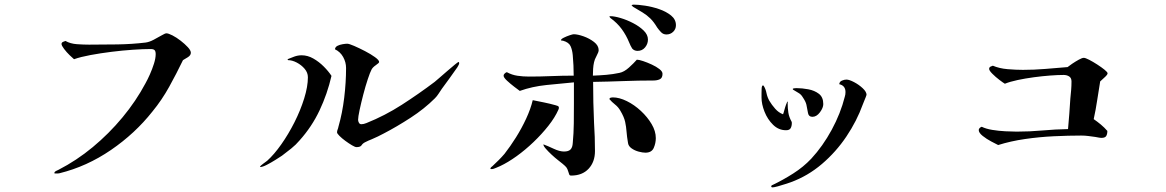

<svg xmlns="http://www.w3.org/2000/svg" viewBox="-20 -788 5040 830"><path d="M805 -560Q805 -549 792.5 -541Q780 -533 771 -528Q743 -470 711.5 -413Q680 -356 639 -306Q564 -211 459.5 -139.5Q355 -68 237 -39Q233 -38 229.5 -38Q226 -38 222 -38Q221 -38 218 -38Q215 -38 215 -40Q215 -45 222.5 -49Q230 -53 233 -54Q311 -94 381 -152Q451 -210 509.5 -280.5Q568 -351 609 -428Q618 -444 628 -466.5Q638 -489 645.5 -512.5Q653 -536 653 -554Q653 -566 648.5 -571Q644 -576 631 -576Q600 -576 555 -573Q510 -570 462 -564Q414 -558 371 -550Q328 -542 300 -532Q294 -537 281 -549.5Q268 -562 257 -576.5Q246 -591 246 -598Q246 -604 252.5 -607Q259 -610 263 -611Q284 -599 312.5 -597Q341 -595 365 -595Q425 -595 487.5 -596Q550 -597 609 -604Q625 -606 644 -616Q663 -626 678.5 -635Q694 -644 699 -644Q708 -644 725.5 -635Q743 -626 761 -612Q779 -598 792 -584Q805 -570 805 -560Z M1413 -460Q1395 -382 1361.5 -311Q1328 -240 1275 -181Q1259 -162 1239 -146Q1219 -130 1199 -115Q1190 -109 1171 -97Q1152 -85 1133.5 -75.5Q1115 -66 1105 -66L1104 -67Q1106 -72 1118 -80.5Q1130 -89 1135 -93Q1165 -120 1196 -164Q1227 -208 1253 -259.5Q1279 -311 1295 -362.5Q1311 -414 1311 -454Q1311 -474 1297 -490.5Q1283 -507 1263 -517.5Q1243 -528 1225 -528L1223 -532Q1237 -538 1252.5 -543.5Q1268 -549 1284 -549Q1310 -549 1334.5 -535Q1359 -521 1379.5 -500.5Q1400 -480 1413 -460ZM1965 -515Q1965 -511 1962 -506Q1959 -501 1957 -497Q1941 -474 1924 -450.5Q1907 -427 1890 -404Q1883 -394 1876 -383Q1869 -372 1860 -363Q1815 -318 1755 -279Q1695 -240 1639 -211Q1626 -204 1613.5 -198Q1601 -192 1587 -186Q1580 -183 1572.5 -180Q1565 -177 1558 -173Q1548 -168 1543 -160Q1538 -152 1521 -152Q1515 -152 1501.5 -160Q1488 -168 1473 -179Q1458 -190 1447.5 -200.5Q1437 -211 1437 -216Q1437 -222 1439.5 -228Q1442 -234 1443 -240Q1460 -299 1468 -365.5Q1476 -432 1476 -494Q1476 -519 1463.5 -541.5Q1451 -564 1428 -575Q1429 -585 1439 -590Q1449 -595 1461.5 -597Q1474 -599 1481 -599Q1489 -599 1511 -589.5Q1533 -580 1558 -567Q1583 -554 1601 -541Q1619 -528 1619 -520Q1619 -516 1605 -506.5Q1591 -497 1586 -487Q1580 -476 1570 -446Q1560 -416 1550.5 -379.5Q1541 -343 1534.5 -312.5Q1528 -282 1528 -270Q1528 -264 1531.5 -257.5Q1535 -251 1542 -251Q1552 -251 1564 -256Q1644 -288 1717 -335Q1790 -382 1859 -434Q1864 -438 1879.5 -451.5Q1895 -465 1913.5 -481Q1932 -497 1946 -508.5Q1960 -520 1962 -520Q1965 -520 1965 -515Z M2396 -322Q2396 -320 2395.5 -318Q2395 -316 2394 -314Q2379 -280 2350.5 -244Q2322 -208 2286.5 -174Q2251 -140 2213.5 -113Q2176 -86 2142 -70Q2137 -68 2124.5 -62.5Q2112 -57 2107 -57Q2106 -57 2103 -57Q2100 -57 2100 -59Q2100 -62 2103.5 -65.5Q2107 -69 2109 -70Q2123 -83 2136 -96Q2149 -109 2161 -123Q2186 -155 2210.5 -194Q2235 -233 2254.5 -275Q2274 -317 2283 -355Q2308 -350 2332.5 -345Q2357 -340 2382 -333Q2386 -332 2391 -330Q2396 -328 2396 -322ZM2844 -469Q2844 -451 2832.5 -445.5Q2821 -440 2805 -440Q2740 -440 2674.5 -437.5Q2609 -435 2544 -434Q2544 -390 2545 -345.5Q2546 -301 2548 -257Q2550 -226 2551 -196Q2552 -166 2552 -135Q2552 -88 2524.5 -58.5Q2497 -29 2449 -29Q2442 -29 2440.5 -34.5Q2439 -40 2437 -45Q2433 -59 2428 -65Q2423 -71 2412 -80Q2406 -85 2392.5 -95.5Q2379 -106 2364.5 -119.5Q2350 -133 2339.5 -145Q2329 -157 2329 -164Q2348 -157 2373.5 -145Q2399 -133 2418 -133Q2438 -133 2446.5 -142Q2455 -151 2456 -170Q2460 -212 2460.5 -255Q2461 -298 2461 -341V-432Q2405 -427 2342.5 -420.5Q2280 -414 2227 -395Q2220 -400 2203 -413Q2186 -426 2171.5 -439.5Q2157 -453 2157 -461Q2157 -466 2162 -470.5Q2167 -475 2171 -476Q2193 -464 2217 -460.5Q2241 -457 2266 -457Q2315 -457 2363 -459Q2411 -461 2460 -461Q2460 -483 2459 -505Q2458 -527 2456 -549Q2454 -572 2446.5 -588.5Q2439 -605 2414 -612Q2413 -612 2409 -612.5Q2405 -613 2405 -614Q2405 -619 2417 -625Q2429 -631 2442.5 -635.5Q2456 -640 2460 -640Q2477 -640 2502.5 -631Q2528 -622 2548 -606.5Q2568 -591 2568 -571Q2568 -563 2559 -546.5Q2550 -530 2548 -519Q2545 -506 2544 -490.5Q2543 -475 2543 -461Q2572 -462 2601 -464.5Q2630 -467 2658 -473Q2678 -477 2699 -496Q2720 -515 2733 -530Q2742 -530 2760 -524Q2778 -518 2797.5 -509Q2817 -500 2830.5 -489.5Q2844 -479 2844 -469ZM2815 -191Q2815 -169 2806 -148.5Q2797 -128 2770 -128Q2758 -128 2741 -132.5Q2724 -137 2710.5 -146.5Q2697 -156 2695 -169Q2690 -198 2688.5 -219Q2687 -240 2682.5 -261Q2678 -282 2662 -309Q2653 -325 2639 -336Q2625 -347 2614 -360Q2616 -365 2620.5 -366Q2625 -367 2629 -367Q2657 -367 2689.5 -351Q2722 -335 2750.5 -308.5Q2779 -282 2797 -251.5Q2815 -221 2815 -191ZM2781 -617Q2781 -598 2768.5 -583Q2756 -568 2736 -568Q2722 -568 2713 -578Q2709 -584 2706 -590.5Q2703 -597 2700 -604Q2687 -636 2667.5 -662.5Q2648 -689 2619 -710Q2618 -712 2616.5 -713Q2615 -714 2614 -716Q2616 -718 2619 -718Q2636 -718 2663 -710Q2690 -702 2717 -688Q2744 -674 2762.5 -656Q2781 -638 2781 -617ZM2902 -679Q2902 -662 2890 -650.5Q2878 -639 2861 -639Q2847 -639 2837.5 -649Q2828 -659 2821 -669Q2806 -694 2791 -708.5Q2776 -723 2758 -734Q2740 -745 2716 -759Q2715 -760 2713.5 -762Q2712 -764 2710 -765Q2712 -767 2715 -767.5Q2718 -768 2720 -768Q2738 -768 2768.5 -763.5Q2799 -759 2829.5 -748.5Q2860 -738 2881 -721Q2902 -704 2902 -679Z M3403 -256Q3403 -243 3398 -234Q3393 -225 3378 -225Q3346 -225 3322 -248.5Q3298 -272 3285 -305Q3272 -338 3272 -366Q3272 -371 3272 -376Q3272 -381 3272 -385Q3272 -389 3272.5 -404Q3273 -419 3279 -419Q3279 -419 3282 -416Q3290 -403 3293.5 -385.5Q3297 -368 3306 -352Q3316 -335 3331 -318Q3346 -301 3365 -294Q3367 -298 3370.5 -311.5Q3374 -325 3378.5 -337Q3383 -349 3385 -349Q3386 -349 3385.5 -346.5Q3385 -344 3385 -342Q3385 -320 3388 -301Q3391 -282 3402 -262Q3403 -260 3403 -256ZM3726 -378Q3726 -377 3722.5 -368Q3719 -359 3715 -349.5Q3711 -340 3710 -337Q3684 -265 3639 -198Q3594 -131 3533 -79Q3472 -27 3398 0Q3392 2 3375.5 7.5Q3359 13 3342.5 17.5Q3326 22 3320 22Q3314 22 3314 18Q3314 13 3321 11Q3365 -10 3409 -38Q3453 -66 3487 -102Q3537 -156 3575.5 -227Q3614 -298 3632 -370Q3635 -379 3635 -390Q3635 -418 3608 -424Q3609 -435 3619.5 -439.5Q3630 -444 3639 -444Q3651 -444 3672 -433Q3693 -422 3709.5 -406.5Q3726 -391 3726 -378ZM3539 -338Q3539 -322 3524.5 -302.5Q3510 -283 3492 -283Q3476 -283 3473 -299Q3469 -322 3466 -335.5Q3463 -349 3450 -368Q3443 -380 3431.5 -386.5Q3420 -393 3409 -400Q3409 -400 3408 -401Q3407 -402 3407 -403Q3407 -406 3415 -406.5Q3423 -407 3424 -407Q3447 -407 3474 -402Q3501 -397 3520 -382.5Q3539 -368 3539 -338Z M4768 -471Q4768 -465 4754.5 -453Q4741 -441 4736 -436Q4729 -395 4723 -354.5Q4717 -314 4708 -273Q4724 -262 4739 -249.5Q4754 -237 4767 -222Q4767 -208 4762 -200Q4757 -192 4742 -192Q4736 -192 4728.5 -193.5Q4721 -195 4715 -196Q4700 -198 4685 -200Q4670 -202 4654 -202Q4599 -202 4536 -199Q4473 -196 4411 -187Q4349 -178 4295 -161Q4285 -166 4265 -176.5Q4245 -187 4228 -200.5Q4211 -214 4211 -226Q4211 -231 4215.5 -235Q4220 -239 4224 -240Q4242 -231 4269.5 -226.5Q4297 -222 4326 -220.5Q4355 -219 4375 -219Q4431 -219 4486.5 -224Q4542 -229 4597 -230Q4600 -263 4602.5 -296Q4605 -329 4607 -362Q4609 -381 4610.5 -399Q4612 -417 4612 -436Q4612 -451 4602 -457.5Q4592 -464 4578 -464Q4554 -464 4520 -461.5Q4486 -459 4449 -454Q4412 -449 4379 -442Q4346 -435 4324 -426Q4317 -430 4300.5 -442.5Q4284 -455 4270 -469Q4256 -483 4256 -490Q4256 -497 4262 -500Q4268 -503 4272 -504Q4300 -492 4336 -489Q4372 -486 4402 -486Q4450 -486 4498.5 -490Q4547 -494 4595 -498Q4601 -503 4615 -512.5Q4629 -522 4643.5 -530Q4658 -538 4665 -538Q4672 -538 4688.5 -529.5Q4705 -521 4723.5 -509Q4742 -497 4755 -486.5Q4768 -476 4768 -471Z"/></svg>

Font: Kaisei HarunoUmi
Style: Regular
Weight: 400
Designer: Font-Kai, 金井和夫
Foundry: KAZUO KANAI
Version: Version 5.003